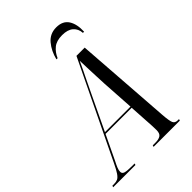

<svg xmlns="http://www.w3.org/2000/svg" viewBox="-319 -1037 1153 1153"><g transform="rotate(-45 257.5 -460.5)"><path d="M-57 0 -54 -10H-40Q-22 -10 -9.5 -15.5Q3 -21 16.5 -40.5Q30 -60 49 -100L345 -714H415L459 -100Q463 -45 470.5 -27.5Q478 -10 501 -10H512L509 0H286L289 -10H312Q340 -10 355 -20Q370 -30 370 -59Q370 -67 369.5 -76.5Q369 -86 369 -96L359 -259H137L62 -102Q52 -83 45 -66Q38 -49 38 -36Q38 -20 55 -15Q72 -10 111 -10H135L132 0ZM244 -483 142 -269H359L346 -475Q345 -505 343 -543Q341 -581 340 -618Q339 -655 338 -679Q327 -655 314.5 -629Q302 -603 285 -568.5Q268 -534 244 -483ZM245 -784Q259 -841 292.5 -881Q326 -921 380 -921Q435 -921 459 -883.5Q483 -846 480 -784H470Q468 -820 443.5 -841.5Q419 -863 372 -863Q324 -863 297 -841Q270 -819 255 -784Z"/></g></svg>

Font: Noto Serif Display ExtraCondensed
Style: Italic
Weight: 400
Width: 2
Italic angle: -12°
Designer: Monotype Design Team
Foundry: Monotype Imaging Inc.
Version: Version 2.009